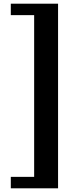

<svg xmlns="http://www.w3.org/2000/svg" viewBox="-20 -820 369 1040"><path d="M294.5 200H38.5V138H165V-738H38.5V-800H294.5Z"/></svg>

Font: Big Shoulders Display Thin ExtraBold
Style: Regular
Weight: 800
Version: Version 2.002